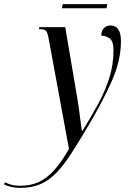

<svg xmlns="http://www.w3.org/2000/svg" viewBox="-154 -667 620 927"><path d="M-57 240Q-78 240 -99 235.5Q-120 231 -134 223L-130 213Q-117 220 -99 225Q-81 230 -58 230Q-7 230 32 212.5Q71 195 106.5 156Q142 117 179 52L81 -480Q76 -509 68.5 -517.5Q61 -526 43 -526H34L36 -536H161L220 -188Q226 -152 231.5 -108.5Q237 -65 241 -35H244Q285 -101 319 -163.5Q353 -226 373.5 -290Q394 -354 394 -424Q394 -469 374.5 -482Q355 -495 335 -495Q335 -518 347.5 -531Q360 -544 379 -544Q430 -544 430 -468Q430 -375 385.5 -275Q341 -175 272 -59Q225 20 188.5 76.5Q152 133 116.5 169Q81 205 40 222.5Q-1 240 -57 240ZM145 -627 149 -647H364L360 -627Z"/></svg>

Font: Noto Serif Display ExtraCondensed
Style: Italic
Weight: 400
Width: 2
Italic angle: -12°
Designer: Monotype Design Team
Foundry: Monotype Imaging Inc.
Version: Version 2.009